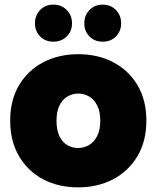

<svg xmlns="http://www.w3.org/2000/svg" viewBox="-20 -802 676 829"><path d="M317 7Q233 7 167 -27.5Q101 -62 62.5 -127Q24 -192 24 -281Q24 -370 62.5 -434.5Q101 -499 167.5 -533.5Q234 -568 318 -568Q402 -568 468.5 -533.5Q535 -499 573.5 -434.5Q612 -370 612 -281Q612 -192 573 -127Q534 -62 467.5 -27.5Q401 7 317 7ZM317 -163Q342 -163 364 -175.5Q386 -188 399.5 -214.5Q413 -241 413 -281Q413 -321 399.5 -347Q386 -373 364.5 -385.5Q343 -398 318 -398Q293 -398 271.5 -385.5Q250 -373 237 -347Q224 -321 224 -281Q224 -241 236.5 -214.5Q249 -188 270.5 -175.5Q292 -163 317 -163ZM210 -622Q176 -622 153.5 -644.5Q131 -667 131 -701Q131 -736 153.5 -759Q176 -782 210 -782Q245 -782 268 -759Q291 -736 291 -701Q291 -667 268 -644.5Q245 -622 210 -622ZM423 -622Q389 -622 366.5 -644.5Q344 -667 344 -701Q344 -736 366.5 -759Q389 -782 423 -782Q458 -782 480.5 -759Q503 -736 503 -701Q503 -667 480.5 -644.5Q458 -622 423 -622Z"/></svg>

Font: Parkinsans ExtraBold
Style: Regular
Weight: 800
Designer: Red Stone, Indian Type Foundry
Foundry: Indian Type Foundry
Version: Version 1.000